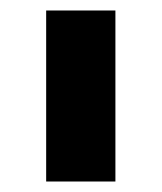

<svg xmlns="http://www.w3.org/2000/svg" viewBox="-20 -760 308 366"><path d="M200 -414V-740H68V-414Z"/></svg>

Font: IBM Plex Thai Looped
Style: Bold
Weight: 700
Designer: Mike Abbink, Paul van der Laan, Pieter van Rosmalen, Ben Mitchell, Mark Frömberg
Foundry: Bold Monday
Version: Version 1.0